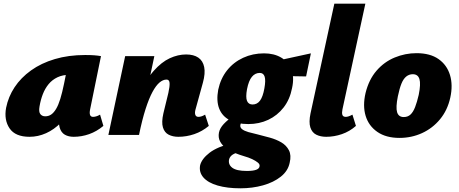

<svg xmlns="http://www.w3.org/2000/svg" viewBox="-20 -731 2488 1040"><path d="M140 10Q63 10 32 -35.5Q1 -81 13 -147Q25 -207 59 -258.5Q93 -310 148 -349.5Q203 -389 277 -411Q351 -433 441 -433Q471 -433 490.5 -431.5Q510 -430 527 -427L468 -138Q460 -98 484 -98Q491 -98 500.5 -100.5Q510 -103 522 -110L540 -49Q504 -19 463 -4.5Q422 10 379 10Q351 10 331 -1.5Q311 -13 303 -40.5Q295 -68 304 -117L331 -249L417 -277Q402 -210 374.5 -157Q347 -104 310 -66.5Q273 -29 229.5 -9.5Q186 10 140 10ZM225 -101Q243 -101 257 -110.5Q271 -120 283.5 -140.5Q296 -161 306.5 -195Q317 -229 327 -278L347 -377L405 -320Q393 -324 382 -325Q371 -326 359 -326Q320 -326 291.5 -312.5Q263 -299 243.5 -275.5Q224 -252 212 -221Q200 -190 194 -154Q189 -125 198.5 -113Q208 -101 225 -101Z M946 10Q916 10 893.5 -1.5Q871 -13 862.5 -41Q854 -69 865 -117L892 -228Q900 -264 898.5 -282Q897 -300 882 -300Q863 -300 844 -284Q825 -268 806 -233Q787 -198 768.5 -140.5Q750 -83 733 0H674Q699 -130 734.5 -214.5Q770 -299 812.5 -347Q855 -395 899.5 -415.5Q944 -436 988 -436Q1029 -436 1054 -419Q1079 -402 1086 -368Q1093 -334 1079 -283L1039 -138Q1034 -120 1038 -109Q1042 -98 1055 -98Q1062 -98 1070.5 -100.5Q1079 -103 1091 -110L1111 -49Q1075 -19 1032.5 -4.5Q990 10 946 10ZM567 0 658 -427H816L726 0Z M1282 289Q1211 289 1159 274Q1107 259 1082 230.5Q1057 202 1064 164Q1073 129 1115 96.5Q1157 64 1244 42L1281 92Q1254 97 1239.5 107Q1225 117 1221 132Q1215 160 1238 177.5Q1261 195 1317 195Q1351 195 1368 188.5Q1385 182 1386 169Q1388 159 1376.5 149.5Q1365 140 1346 131Q1327 122 1302 115Q1278 108 1252 97.5Q1226 87 1204.5 71.5Q1183 56 1172 35Q1161 14 1166 -13Q1171 -37 1192 -59.5Q1213 -82 1244.5 -103Q1276 -124 1310 -139L1336 -109Q1320 -97 1308.5 -89.5Q1297 -82 1291 -74.5Q1285 -67 1282 -55Q1279 -41 1291 -31.5Q1303 -22 1325.5 -15.5Q1348 -9 1375 -3Q1407 5 1441.5 14.5Q1476 24 1503.5 40Q1531 56 1545 83Q1559 110 1549 151Q1540 195 1501 226Q1462 257 1404.5 273Q1347 289 1282 289ZM1325 -59Q1264 -59 1223.5 -80.5Q1183 -102 1167 -143.5Q1151 -185 1162 -245Q1175 -306 1210 -350Q1245 -394 1297 -418Q1349 -442 1410 -442Q1464 -442 1502.5 -419.5Q1541 -397 1558 -355Q1575 -313 1562 -254Q1550 -192 1516 -148.5Q1482 -105 1433 -82Q1384 -59 1325 -59ZM1348 -165Q1373 -165 1388.5 -186Q1404 -207 1412 -252Q1420 -296 1413.5 -316Q1407 -336 1387 -336Q1362 -336 1344.5 -315Q1327 -294 1318 -248Q1310 -204 1318 -184.5Q1326 -165 1348 -165ZM1638 -317 1467 -320 1476 -401 1664 -442Z M1747 10Q1716 10 1693 -1.5Q1670 -13 1661 -41Q1652 -69 1662 -117L1791 -711H1959L1835 -139Q1831 -120 1834.5 -109Q1838 -98 1853 -98Q1859 -98 1867.5 -100.5Q1876 -103 1889 -110L1908 -49Q1874 -19 1832 -4.5Q1790 10 1747 10Z M2144 16Q2071 16 2024 -16.5Q1977 -49 1960.5 -103.5Q1944 -158 1960 -227Q1978 -300 2019.5 -348Q2061 -396 2118 -419.5Q2175 -443 2236 -443Q2310 -443 2355.5 -411Q2401 -379 2417.5 -324.5Q2434 -270 2419 -202Q2404 -134 2363.5 -85Q2323 -36 2266 -10Q2209 16 2144 16ZM2167 -97Q2189 -97 2203.5 -110.5Q2218 -124 2228.5 -151Q2239 -178 2248 -217Q2260 -276 2252 -302.5Q2244 -329 2216 -329Q2196 -329 2180.5 -316.5Q2165 -304 2154.5 -278Q2144 -252 2135 -209Q2123 -149 2131 -123Q2139 -97 2167 -97Z"/></svg>

Font: Ysabeau Office Black
Style: Italic
Weight: 900
Italic angle: -12°
Designer: Christian Thalmann (Catharsis Fonts)
Version: Version 2.001;gftools[0.9.30]; featfreeze: tnum,lnum,ss02